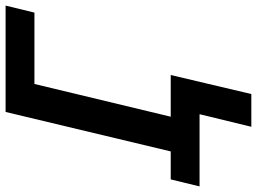

<svg xmlns="http://www.w3.org/2000/svg" viewBox="-158 -597 918 686"><g transform="rotate(-90 301.0 -254.0)"><path d="M191 185 236 0H-22L3 -103H103L244 -693H624L599 -590H344L227 -103H376L308 185Z"/></g></svg>

Font: Ubuntu Sans Mono SemiBold
Style: Italic
Weight: 600
Italic angle: -13.5°
Monospace: yes
Designer: Dalton Maag Ltd
Foundry: Dalton Maag Ltd
Version: Version 1.006